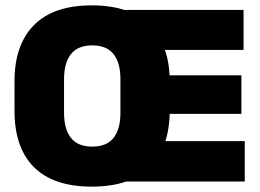

<svg xmlns="http://www.w3.org/2000/svg" viewBox="-20 -676 970 715"><path d="M321.5 19Q179.5 19 106.8 -53.2Q34 -125.5 34 -263.5V-373.5Q34 -509.5 106.8 -582.8Q179.5 -656 321.5 -656Q466.5 -656 539.2 -580.8Q612 -505.5 612 -373.5V-263.5Q612 -129.5 539.2 -55.2Q466.5 19 321.5 19ZM323.5 -130Q377 -130 402.8 -162.5Q428.5 -195 428.5 -256V-381Q428.5 -442 402.8 -474.5Q377 -507 323.5 -507Q270 -507 244.2 -474.5Q218.5 -442 218.5 -381V-256Q218.5 -195 244.2 -162.5Q270 -130 323.5 -130ZM891.5 0H421V-150.5H891.5ZM879 -252H532.5V-395.5H879ZM887 -490H421V-639H887Z"/></svg>

Font: Anek Devanagari ExtraBold
Style: Regular
Weight: 800
Designer: Kailash Malviya (Devanagari) & Yesha Goshar (Latin)
Foundry: Ek Type
Version: Version 1.003